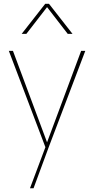

<svg xmlns="http://www.w3.org/2000/svg" viewBox="-20 -800 500 1020"><path d="M230 -43.9 411.1 -529.8H433.1L238.8 -18.1L158.2 200.2H139.2L221.2 -18.1L26.9 -529.8H48.8ZM120.1 -620.1H95.2L220.2 -779.8H240.2L365.2 -620.1H339.8L230 -762.2Z"/></svg>

Font: Cooper Hewitt
Style: Thin
Weight: 701
Designer: Village Type and Design LLC
Foundry: Cooper Hewitt Smithsonian Design Museum
Version: 1.000